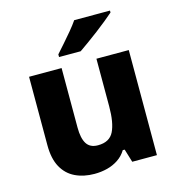

<svg xmlns="http://www.w3.org/2000/svg" viewBox="-114 -863 886 969"><g transform="rotate(-15 329.5 -378.0)"><path d="M261 10Q205 10 161 -11Q117 -32 92.5 -76.5Q68 -121 68 -191V-549H238V-238Q238 -182 256 -153.5Q274 -125 315 -125Q376 -125 398 -170Q420 -215 420 -300V-549H589V0H460L439 -69H429Q412 -41 385.5 -23.5Q359 -6 327.5 2Q296 10 261 10ZM549 -756Q533 -742 508 -721.5Q483 -701 454.5 -679.5Q426 -658 399 -638.5Q372 -619 353 -606H240V-620Q257 -639 279.5 -664.5Q302 -690 324.5 -717Q347 -744 362 -766H549Z"/></g></svg>

Font: Noto Sans Symbols ExtraBold
Style: Regular
Weight: 800
Version: Version 2.002